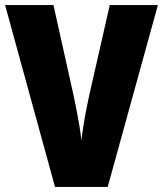

<svg xmlns="http://www.w3.org/2000/svg" viewBox="-20 -734 640 754"><path d="M600 -714 403 0H196L0 -714H190L269 -359Q274 -336 280.5 -302.5Q287 -269 292.5 -236Q298 -203 299 -182Q302 -203 307 -236Q312 -269 318.5 -302Q325 -335 330 -358L411 -714Z"/></svg>

Font: Noto Sans Gurmukhi UI Condensed Black
Style: Regular
Weight: 900
Width: 3
Designer: Jelle Bosma - Monotype Design Team
Foundry: Monotype Imaging Inc.
Version: Version 2.004; ttfautohint (v1.8.4.7-5d5b)